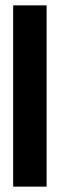

<svg xmlns="http://www.w3.org/2000/svg" viewBox="-20 -695 228 715"><path d="M29 0V-675H153.5V0Z"/></svg>

Font: Anybody Condensed SemiBold
Style: Regular
Weight: 600
Width: 3
Designer: Tyler Finck
Foundry: Etcetera Type Company
Version: Version 1.010; ttfautohint (v1.8.3) -l 8 -r 50 -G 200 -x 14 